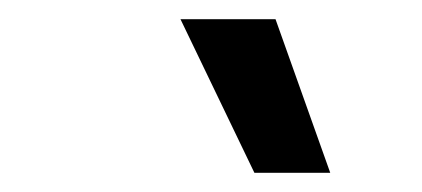

<svg xmlns="http://www.w3.org/2000/svg" viewBox="-20 -734 440 200"><path d="M168 -714H267L324 -554H245Z"/></svg>

Font: Sarabun Medium
Style: Italic
Weight: 500
Italic angle: -10°
Designer: Suppakit Chalermlarp | Katatrad Co.,Ltd.
Foundry: Cadson Demak Co.,Ltd.
Version: Version 1.000; ttfautohint (v1.6)